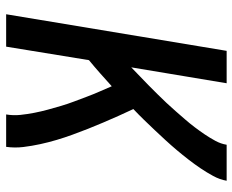

<svg xmlns="http://www.w3.org/2000/svg" viewBox="-88 -688 775 640"><g transform="rotate(90 300.0 -367.5)"><path d="M27 0 149 -735H257L204 -417Q219 -432 234 -446Q249 -460 264 -475Q279 -490 293.5 -504.5Q308 -519 322.5 -534.5Q337 -550 350.5 -565.5Q364 -581 377.5 -596.5Q391 -612 403.5 -628.5Q416 -645 427.5 -662Q439 -679 449 -697.5Q459 -716 462 -735H582Q578 -712 566 -690Q554 -668 540.5 -648Q527 -628 511.5 -608Q496 -588 480 -569Q464 -550 447 -531.5Q430 -513 413 -495Q396 -477 378.5 -459Q361 -441 343 -424Q355 -399 366 -374Q377 -349 388 -323.5Q399 -298 409 -272.5Q419 -247 428.5 -221Q438 -195 446 -168Q454 -141 460 -113.5Q466 -86 469.5 -57.5Q473 -29 469 0H361Q365 -24 362.5 -47.5Q360 -71 355.5 -94Q351 -117 345 -139Q339 -161 332.5 -183Q326 -205 318 -226Q310 -247 302 -268.5Q294 -290 285 -310.5Q276 -331 267 -352Q246 -333 224 -313.5Q202 -294 180 -276L135 0Z"/></g></svg>

Font: Iosevka Curly SmBdExObl
Style: Regular
Weight: 600
Width: 7
Italic angle: -9°
Monospace: yes
Designer: Belleve Invis
Foundry: Belleve Invis
Version: Version 11.1.0; ttfautohint (v1.8.3)